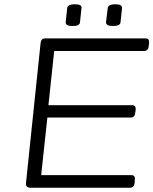

<svg xmlns="http://www.w3.org/2000/svg" viewBox="-20 -880 719 900"><path d="M123 0Q99 0 102 -24L170 -676Q171 -688 176 -694Q181 -700 193 -700H662Q681 -700 679 -678L677 -664Q675 -641 655 -641H234L207 -387H599Q618 -387 616 -365L614 -352Q612 -329 592 -329H202L173 -59H596Q615 -59 612 -37L611 -23Q609 0 589 0ZM509 -758Q477 -758 477 -776L485 -842Q487 -860 520 -860Q554 -860 552 -842L545 -776Q544 -758 509 -758ZM320 -758Q287 -758 288 -776L295 -842Q297 -860 331 -860Q365 -860 362 -842L355 -776Q354 -758 320 -758Z"/></svg>

Font: Asap Expanded Expanded Light
Style: Italic
Weight: 300
Width: 7
Italic angle: -6°
Designer: Pablo Cosgaya
Foundry: Omnibus-Type
Version: Version 3.001; ttfautohint (v1.8.4.7-5d5b)